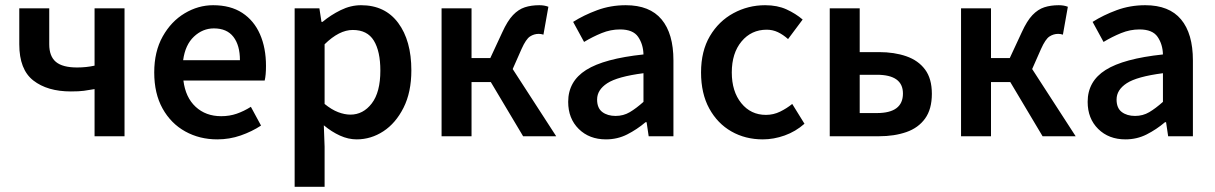

<svg xmlns="http://www.w3.org/2000/svg" viewBox="-20 -523 4664 737"><path d="M343 0V-181Q320 -177 302 -174.5Q284 -172 252 -172Q162 -172 108 -214Q54 -256 54 -353V-491H169V-353Q169 -307 194.5 -285.5Q220 -264 276 -264Q311 -264 343 -271V-491H458V0Z M814 12Q746 12 691 -18.5Q636 -49 604 -106.5Q572 -164 572 -245Q572 -325 604.5 -383Q637 -441 689 -472Q741 -503 798 -503Q865 -503 910 -473.5Q955 -444 978 -391.5Q1001 -339 1001 -270Q1001 -234 996 -214H684Q692 -149 731 -113Q770 -77 829 -77Q861 -77 888.5 -86.5Q916 -96 943 -113L982 -41Q947 -18 904 -3Q861 12 814 12ZM683 -292H901Q901 -349 876 -381.5Q851 -414 801 -414Q758 -414 724.5 -382.5Q691 -351 683 -292Z M1111 194V-491H1206L1214 -439H1218Q1249 -465 1287.5 -484Q1326 -503 1366 -503Q1458 -503 1508.5 -435Q1559 -367 1559 -253Q1559 -169 1529 -109.5Q1499 -50 1451.5 -19Q1404 12 1349 12Q1317 12 1285 -2.5Q1253 -17 1223 -42L1226 40V194ZM1325 -83Q1374 -83 1407 -126Q1440 -169 1440 -252Q1440 -326 1415 -367Q1390 -408 1334 -408Q1282 -408 1226 -353V-124Q1253 -102 1278 -92.5Q1303 -83 1325 -83Z M1675 0V-491H1790V-300H1862L1908 -399Q1928 -443 1949 -465Q1970 -487 1994.5 -495Q2019 -503 2050 -503Q2070 -503 2085 -497L2066 -390Q2057 -393 2048 -393Q2030 -393 2014.5 -383Q1999 -373 1982 -335L1948 -258L2115 0H1988L1864 -208H1790V0Z M2306 12Q2242 12 2201.5 -28Q2161 -68 2161 -132Q2161 -211 2230 -254.5Q2299 -298 2450 -314Q2449 -353 2429.5 -381.5Q2410 -410 2360 -410Q2324 -410 2289.5 -396Q2255 -382 2222 -362L2180 -439Q2221 -465 2272.5 -484Q2324 -503 2382 -503Q2474 -503 2519.5 -448.5Q2565 -394 2565 -291V0H2470L2462 -54H2458Q2425 -26 2387.5 -7Q2350 12 2306 12ZM2343 -78Q2373 -78 2397.5 -92.5Q2422 -107 2450 -132V-242Q2350 -229 2311 -203.5Q2272 -178 2272 -141Q2272 -108 2292 -93Q2312 -78 2343 -78Z M2908 12Q2841 12 2787.5 -18.5Q2734 -49 2702.5 -106.5Q2671 -164 2671 -245Q2671 -327 2705 -384.5Q2739 -442 2795.5 -472.5Q2852 -503 2917 -503Q2964 -503 2999 -487Q3034 -471 3061 -448L3005 -373Q2986 -390 2966 -399.5Q2946 -409 2923 -409Q2864 -409 2826.5 -364Q2789 -319 2789 -245Q2789 -172 2825.5 -127Q2862 -82 2920 -82Q2949 -82 2974.5 -94.5Q3000 -107 3021 -124L3068 -48Q3034 -18 2992 -3Q2950 12 2908 12Z M3165 0V-491H3280V-323H3354Q3413 -323 3459 -307Q3505 -291 3531 -256Q3557 -221 3557 -163Q3557 -104 3531 -68Q3505 -32 3459 -16Q3413 0 3354 0ZM3280 -89H3346Q3446 -89 3446 -164Q3446 -236 3346 -236H3280Z M3669 0V-491H3784V-300H3856L3902 -399Q3922 -443 3943 -465Q3964 -487 3988.5 -495Q4013 -503 4044 -503Q4064 -503 4079 -497L4060 -390Q4051 -393 4042 -393Q4024 -393 4008.5 -383Q3993 -373 3976 -335L3942 -258L4109 0H3982L3858 -208H3784V0Z M4300 12Q4236 12 4195.5 -28Q4155 -68 4155 -132Q4155 -211 4224 -254.5Q4293 -298 4444 -314Q4443 -353 4423.5 -381.5Q4404 -410 4354 -410Q4318 -410 4283.5 -396Q4249 -382 4216 -362L4174 -439Q4215 -465 4266.5 -484Q4318 -503 4376 -503Q4468 -503 4513.5 -448.5Q4559 -394 4559 -291V0H4464L4456 -54H4452Q4419 -26 4381.5 -7Q4344 12 4300 12ZM4337 -78Q4367 -78 4391.5 -92.5Q4416 -107 4444 -132V-242Q4344 -229 4305 -203.5Q4266 -178 4266 -141Q4266 -108 4286 -93Q4306 -78 4337 -78Z"/></svg>

Font: Source Sans Pro SemiBold
Style: Regular
Weight: 600
Designer: Paul D. Hunt
Foundry: Adobe Systems Incorporated
Version: Version 2.045;hotconv 1.0.109;makeotfexe 2.5.65596